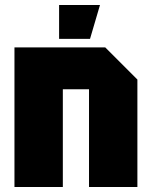

<svg xmlns="http://www.w3.org/2000/svg" viewBox="-20 -750 609 770"><path d="M38 0V-560H402L531 -431V0H337V-392H232V0ZM217 -594V-730H381L341 -594Z"/></svg>

Font: Tektur SemiCondensed ExtraBold
Style: Regular
Weight: 800
Width: 4
Designer: Adam Jagosz
Foundry: Adam Jagosz
Version: Version 1.005;gftools[0.9.30]